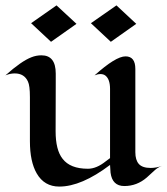

<svg xmlns="http://www.w3.org/2000/svg" viewBox="-25 -685 623 715"><path d="M327.1 -404.3Q405.8 -475.1 442.4 -475.1Q479 -475.1 479 -428.2V-118.2Q479 -88.9 492.2 -74.2Q505.4 -59.6 536.1 -59.6Q557.6 -59.6 578.1 -67.4Q562 -61.5 549.1 -49.1Q536.1 -36.6 521.5 -23.9Q484.9 7.8 438 7.8Q393.1 7.8 386.7 -42Q385.3 -56.2 384.8 -70.8Q278.3 9.8 195.8 9.8Q140.1 9.8 111.8 -39.1Q86.4 -83 86.4 -159.2V-323.7Q86.4 -366.2 79.1 -381.3Q65.4 -411.6 29.8 -411.6Q12.7 -411.6 -4.9 -404.3Q54.7 -457.5 91.8 -471.7Q109.9 -479 129.4 -479Q182.6 -479 182.6 -411.1Q182.6 -411.1 182.6 -378.4Q182.6 -378.4 182.1 -196.3Q182.1 -126.5 208 -93.8Q236.3 -56.6 302.2 -56.6Q334.5 -56.6 369.1 -84.5Q377.9 -91.3 384.8 -96.2V-354Q384.8 -390.1 367.2 -403.8Q359.9 -409.2 349.1 -409.2Q338.4 -409.2 327.1 -404.3ZM482.4 -596.2 387.7 -529.3 313.5 -598.6 408.7 -665ZM259.8 -596.2 165 -529.3 90.8 -598.6 185.5 -665Z"/></svg>

Font: Fondamento
Style: Regular
Weight: 400
Version: Version 1.000